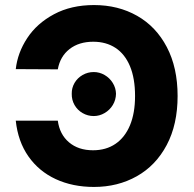

<svg xmlns="http://www.w3.org/2000/svg" viewBox="-20 -737 774 767"><path d="M351.6 -136.7Q403.8 -136.7 441.4 -162.4Q479 -188 499.3 -236.6Q519.5 -285.2 519.5 -353.5Q519.5 -423.8 499.3 -472.4Q479 -521 441.4 -545.7Q403.8 -570.3 352.5 -570.3Q295.4 -570.3 257.8 -541Q220.2 -511.7 210.9 -460L43 -460.9Q50.3 -526.4 88.9 -585Q127.4 -643.6 195.8 -680.2Q264.2 -716.8 355.5 -716.8Q452.1 -716.8 527.8 -673.8Q603.5 -630.9 646.5 -548.8Q689.5 -466.8 689.5 -353.5Q689.5 -239.7 646 -157.7Q602.5 -75.7 526.6 -33Q450.7 9.8 355.5 9.8Q270 9.8 202.6 -21.5Q135.3 -52.7 93.5 -112.3Q51.8 -171.9 43 -254.9H210.9Q218.3 -200.2 255.6 -168.5Q293 -136.7 351.6 -136.7ZM266.6 -362.3Q266.1 -385.7 277.8 -405.8Q289.6 -425.8 310.1 -437.5Q330.6 -449.2 354.5 -449.2Q377.4 -449.2 397.7 -437.5Q418 -425.8 430.4 -405.8Q442.9 -385.7 443.4 -362.3Q442.9 -337.9 430.7 -317.6Q418.5 -297.4 397.9 -285.4Q377.4 -273.4 354.5 -273.4Q330.6 -273.4 310.1 -285.2Q289.6 -296.9 277.8 -317.4Q266.1 -337.9 266.6 -362.3Z"/></svg>

Font: Pretendard ExtraBold
Style: Regular
Weight: 800
Designer: Base glyphs from Inter by Rasmus Andersson; Hangeul glyphs from Noto Sans CJK(Source Han Sans) by Jang Soo-young and Kan
Foundry: Kil Hyung-jin
Version: Version 1.309